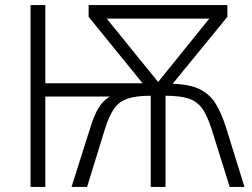

<svg xmlns="http://www.w3.org/2000/svg" viewBox="-20 -734 991 754"><path d="M873 -714V-668L658 -405Q724 -403 763.5 -384Q803 -365 826.5 -327.5Q850 -290 868 -232L940 0H882L811 -227Q794 -280 774 -308Q754 -336 720.5 -347Q687 -358 630 -358V0H572V-358Q515 -358 481 -346.5Q447 -335 427.5 -306.5Q408 -278 392 -227L322 0H261L335 -234Q350 -282 367.5 -311Q385 -340 412 -355H158V0H100V-714H158V-407H540L328 -668V-714ZM802 -661H399L601 -412Z"/></svg>

Font: Noto Sans Light
Style: Regular
Weight: 300
Designer: Monotype Design Team
Foundry: Monotype Imaging Inc.
Version: Version 2.007